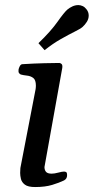

<svg xmlns="http://www.w3.org/2000/svg" viewBox="-20 -737 373 763"><path d="M119.6 6.3Q91.3 6.3 78.9 -3.2Q66.4 -12.7 63.2 -25.9Q60.1 -39.1 60.1 -49.8Q60.1 -62.5 61 -69.3L121.6 -383.3Q122.1 -387.2 122.3 -390.4Q122.6 -393.6 122.6 -396.5Q122.6 -419.4 112.1 -427.2Q101.6 -435.1 87.4 -436.5Q73.2 -438 62.5 -440.9Q57.6 -443.4 55.2 -447.3Q52.7 -451.2 53.7 -460.4Q54.7 -466.3 58.6 -473.9Q62.5 -481.4 68.4 -481.9Q116.2 -484.9 155.8 -485.8Q195.3 -486.8 215.8 -486.8Q219.7 -486.8 224.4 -482.9Q229 -479 227.5 -467.3L156.7 -73.2Q156.7 -61.5 162.8 -54.2Q168.9 -46.9 185.5 -46.9Q195.8 -46.9 211.4 -51Q227.1 -55.2 234.4 -55.2Q238.8 -55.2 242.7 -53.2Q246.6 -51.3 246.6 -40.5Q246.6 -26.4 234.4 -20Q215.3 -10.7 187.3 -2.2Q159.2 6.3 119.6 6.3ZM157.2 -537.6 132.8 -565.4Q181.6 -612.3 208.5 -650.4Q235.4 -688.5 248 -699.2Q256.8 -706.5 268.1 -711.7Q279.3 -716.8 291.5 -716.8Q299.8 -716.8 308.3 -712.9Q316.9 -709 323.2 -700.7Q332.5 -689.5 332.5 -675.3Q332.5 -662.1 325.2 -650.4Q317.9 -638.7 308.1 -629.9Q299.8 -622.6 276.6 -611.1Q253.4 -599.6 221.9 -581.8Q190.4 -564 157.2 -537.6Z"/></svg>

Font: Gelasio
Style: Italic
Weight: 400
Italic angle: -8.5°
Designer: Eben Sorkin
Foundry: Eben Sorkin
Version: Version 1.008